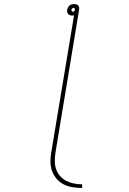

<svg xmlns="http://www.w3.org/2000/svg" viewBox="-20 -755 640 949"><path d="M386 174Q363 174 339.5 170.5Q316 167 296 157Q276 147 261 130Q246 113 238 92Q230 71 229.5 47.5Q229 24 233 0L346 -679Q344 -679 341.5 -678.5Q339 -678 337 -678Q331 -678 325.5 -680Q320 -682 316.5 -686Q313 -690 312 -695.5Q311 -701 312 -706Q313 -712 316 -718Q319 -724 324 -728Q329 -732 335 -733.5Q341 -735 347 -735Q352 -735 357.5 -733.5Q363 -732 366.5 -728Q370 -724 371 -718Q372 -712 371 -707L254 0Q251 21 251 42Q251 63 257.5 81.5Q264 100 277 115Q290 130 307.5 139Q325 148 345.5 152Q366 156 386 156ZM340 -697Q344 -697 347 -700Q350 -703 350 -707Q351 -710 349 -713Q347 -716 343 -716Q343 -716 343 -716Q343 -716 343 -716Q340 -716 337 -713Q334 -710 333 -707Q333 -703 335 -700Q337 -697 340 -697Z"/></svg>

Font: Iosevka Curly Slab ThExObl
Style: Regular
Weight: 100
Width: 7
Italic angle: -9°
Monospace: yes
Designer: Belleve Invis
Foundry: Belleve Invis
Version: Version 11.1.0; ttfautohint (v1.8.3)